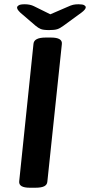

<svg xmlns="http://www.w3.org/2000/svg" viewBox="-20 -878 422 900"><path d="M120 2Q67 2 70 -28L137 -673Q140 -702 194 -702H219Q273 -702 270 -672L202 -27Q201 -12 187.5 -5Q174 2 145 2ZM348 -858Q368 -858 375 -853.5Q382 -849 382 -844Q382 -834 362 -819L277 -757Q261 -745 248 -741Q235 -737 210 -737Q183 -737 171 -742Q159 -747 146 -758L75 -819Q65 -829 62.5 -834Q60 -839 60 -843Q60 -848 67.5 -853Q75 -858 96 -858Q121 -858 139 -849L216 -811L297 -846Q312 -853 322.5 -855.5Q333 -858 348 -858Z"/></svg>

Font: Asap Expanded Expanded SemiBold
Style: Italic
Weight: 600
Width: 7
Italic angle: -6°
Designer: Pablo Cosgaya
Foundry: Omnibus-Type
Version: Version 3.001; ttfautohint (v1.8.4.7-5d5b)